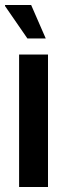

<svg xmlns="http://www.w3.org/2000/svg" viewBox="-33 -744 254 764"><path d="M43 0V-527H158V0ZM149 -591H76L-13 -720V-724H91Z"/></svg>

Font: Archivo ExtraCondensed
Style: Bold
Weight: 700
Width: 2
Designer: Hector Gatti
Foundry: Omnibus-Type
Version: Version 2.001